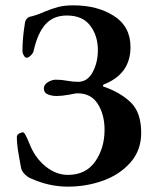

<svg xmlns="http://www.w3.org/2000/svg" viewBox="-20 -684 582 718"><path d="M95 -17Q83 -22 72.5 -32.5Q62 -43 59 -55Q58 -61 50.5 -102Q43 -143 43 -172Q43 -179 50.5 -184Q58 -189 67 -189Q73 -189 90 -147Q110 -95 149.5 -62.5Q189 -30 234 -30Q301 -30 336 -80Q371 -130 371 -199Q371 -255 346 -295Q321 -335 270 -335Q263 -335 254 -333Q245 -331 239 -330Q211 -325 192 -325Q174 -325 159 -331Q144 -337 144 -353Q144 -368 159.5 -377Q175 -386 189 -386Q211 -386 231 -382Q253 -378 272 -378Q307 -378 326.5 -414Q346 -450 346 -497Q346 -550 317.5 -588Q289 -626 230 -626Q180 -626 150.5 -593.5Q121 -561 106 -495Q104 -485 95 -476.5Q86 -468 80 -468Q74 -468 69 -476.5Q64 -485 64 -493Q64 -542 73 -596Q74 -606 79 -612.5Q84 -619 90 -621Q115 -626 146 -640Q175 -652 198 -658Q221 -664 255 -664Q344 -664 406 -624.5Q468 -585 468 -508Q468 -408 370 -369Q365 -367 365 -363.5Q365 -360 370 -359Q429 -339 468.5 -301.5Q508 -264 508 -187Q508 -122 468 -76.5Q428 -31 365.5 -8.5Q303 14 234 14Q163 14 95 -17Z"/></svg>

Font: EB Garamond SemiBold
Style: Regular
Weight: 600
Designer: Georg Duffner and Octavio Pardo
Foundry: Georg Duffner
Version: Version 1.000